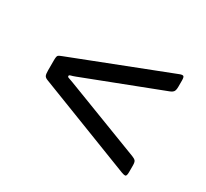

<svg xmlns="http://www.w3.org/2000/svg" viewBox="-95 -737 750 698"><g transform="rotate(30 280.0 -388.0)"><path d="M158 -375.5 481 -251.5Q491.5 -247.5 495.8 -242.5Q500 -237.5 500 -222.5V-196Q500 -178.5 494.2 -177.8Q488.5 -177 478 -181L77 -336.5Q66 -340.5 63 -346.8Q60 -353 60 -368.5V-410.5Q60 -427.5 63.5 -431.2Q67 -435 78.5 -439L481 -595.5Q491.5 -599.5 495.8 -597Q500 -594.5 500 -580V-554.5Q500 -539.5 495.8 -533.5Q491.5 -527.5 481 -523.5L159 -399.5Q147 -395 140.5 -393.5Q134 -392 134 -388Q134 -383.5 139.8 -382Q145.5 -380.5 158 -375.5Z"/></g></svg>

Font: Besley* Condensed Medium
Style: Regular
Weight: 500
Width: 3
Designer: Owen Earl
Foundry: indestructible type*
Version: Version 3.000; ttfautohint (v1.8.3)